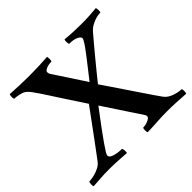

<svg xmlns="http://www.w3.org/2000/svg" viewBox="-168 -835 1018 1018"><g transform="rotate(-45 340.5 -326.0)"><path d="M168 -651Q204 -651 239 -652.5Q274 -654 304 -656Q305 -654 305.5 -648.5Q306 -643 306 -637Q306 -631 305 -626.5Q304 -622 302 -622Q297 -622 288 -621Q279 -620 270 -617Q261 -614 254 -609Q247 -604 247 -597Q247 -586 257 -573L369 -402Q388 -426 408.5 -452.5Q429 -479 448 -503Q467 -527 481.5 -547.5Q496 -568 503 -581Q507 -588 507 -593Q507 -604 487.5 -613Q468 -622 436 -622Q435 -622 434 -626.5Q433 -631 432.5 -637Q432 -643 433 -648.5Q434 -654 435 -656Q463 -653 495.5 -651.5Q528 -650 555 -650Q594 -650 622 -652Q650 -654 670 -656Q672 -651 672.5 -637.5Q673 -624 669 -622Q666 -622 655 -621Q644 -620 629 -615Q614 -610 597.5 -600.5Q581 -591 567 -574Q548 -552 525 -524.5Q502 -497 478.5 -468.5Q455 -440 432.5 -412.5Q410 -385 392 -362Q418 -324 450.5 -276Q483 -228 512.5 -184Q542 -140 564 -108Q586 -76 590 -71Q599 -59 612.5 -51Q626 -43 640.5 -38.5Q655 -34 667.5 -32Q680 -30 688 -30Q691 -24 690.5 -12.5Q690 -1 688 4Q658 2 620 0Q582 -2 551 -2Q510 -2 475.5 0.5Q441 3 399 4Q397 2 396.5 -3.5Q396 -9 396 -15Q396 -21 397 -25.5Q398 -30 400 -30Q404 -30 413.5 -31.5Q423 -33 432.5 -36.5Q442 -40 449.5 -45.5Q457 -51 457 -58Q457 -65 454 -69L314 -281Q302 -265 280.5 -236.5Q259 -208 236.5 -177.5Q214 -147 194.5 -119Q175 -91 166 -76Q164 -71 162 -67Q160 -63 160 -59Q160 -45 185 -37.5Q210 -30 240 -30Q244 -25 244.5 -13.5Q245 -2 243 4Q217 2 181.5 0Q146 -2 119 -2Q80 -2 51.5 0Q23 2 -6 4Q-9 -1 -8.5 -13Q-8 -25 -5 -30Q-2 -30 11 -31.5Q24 -33 40.5 -37.5Q57 -42 74 -51Q91 -60 102 -75Q120 -99 144.5 -132Q169 -165 194.5 -199.5Q220 -234 243.5 -266.5Q267 -299 285 -323Q280 -331 271.5 -344Q263 -357 252 -373.5Q241 -390 229 -408.5Q217 -427 205 -445Q178 -487 146 -536Q131 -559 116.5 -578.5Q102 -598 88 -607Q82 -611 73.5 -613.5Q65 -616 55.5 -618Q46 -620 38 -621Q30 -622 25 -622Q23 -622 22 -626.5Q21 -631 21 -637Q21 -643 22 -648.5Q23 -654 25 -656Q62 -654 96.5 -652.5Q131 -651 168 -651Z"/></g></svg>

Font: Vermiglione SemiBold
Style: Regular
Weight: 600
Version: Version 1.000